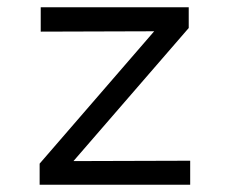

<svg xmlns="http://www.w3.org/2000/svg" viewBox="-20 -508 640 528"><path d="M89 0V-58L404 -422L92 -421V-488H499V-431L182 -65L503 -66V0Z"/></svg>

Font: Red Hat Mono
Style: Regular
Weight: 400
Designer: Pentagram, MCKL
Foundry: Pentagram, MCKL
Version: Version 1.023